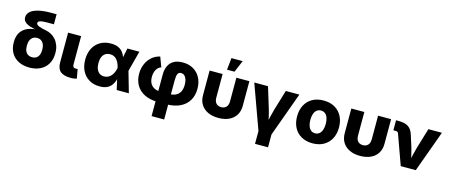

<svg xmlns="http://www.w3.org/2000/svg" viewBox="-55 -1491 5668 2423"><g transform="rotate(15 2779.0 -280.0)"><path d="M305.2 11.7Q224.1 11.7 163.1 -19Q102.1 -49.8 67.9 -107.9Q33.7 -166 33.7 -247.6Q33.7 -329.1 67.9 -379.6Q102.1 -430.2 163.1 -453.9Q224.1 -477.5 305.2 -477.5V-463.4Q260.7 -471.7 221.7 -480.7Q182.6 -489.7 153.3 -503.2Q124 -516.6 107.4 -537.1Q90.8 -557.6 90.8 -588.4Q90.8 -629.9 123.3 -661.1Q155.8 -692.4 223.6 -710Q291.5 -727.5 397 -727.5H464.8V-596.2H381.8Q332 -596.2 304.9 -591.6Q277.8 -586.9 267.6 -578.6Q257.3 -570.3 257.3 -558.1Q257.3 -546.9 265.6 -537.8Q273.9 -528.8 290.5 -521.5Q307.1 -514.2 332.5 -507.8Q357.9 -501.5 392.6 -494.6Q425.3 -488.3 458 -470.5Q490.7 -452.6 517.3 -422.6Q543.9 -392.6 560.3 -349.1Q576.7 -305.7 576.7 -248Q576.7 -166 542.5 -107.9Q508.3 -49.8 447.3 -19Q386.2 11.7 305.2 11.7ZM305.2 -122.6Q334.5 -122.6 357.2 -135.7Q379.9 -148.9 392.8 -176.8Q405.8 -204.6 405.8 -247.6Q405.8 -291 392.8 -319.3Q379.9 -347.7 357.2 -361.8Q334.5 -376 305.2 -376Q276.4 -376 253.4 -361.8Q230.5 -347.7 217.5 -319.3Q204.6 -291 204.6 -247.6Q204.6 -204.1 217.5 -176.5Q230.5 -148.9 253.4 -135.7Q276.4 -122.6 305.2 -122.6Z M844.2 2.4Q751 2.4 708 -34.4Q665 -71.3 665 -149.9V-541H835V-168.5Q835 -147.5 844.2 -137.2Q853.5 -127 873.5 -127Q883.8 -127 889.6 -127.7Q895.5 -128.4 899.9 -129.4L921.4 -8.3Q909.2 -4.9 889.4 -1.2Q869.6 2.4 844.2 2.4Z M1223.1 11.7Q1144 11.7 1085 -23.4Q1025.9 -58.6 993.7 -121.6Q961.4 -184.6 961.4 -269Q961.4 -353.5 993.9 -416.3Q1026.4 -479 1085.7 -513.7Q1145 -548.3 1225.1 -548.3Q1282.2 -548.3 1319.3 -531.5Q1356.4 -514.6 1378.4 -487.5Q1400.4 -460.4 1412.1 -428.2Q1423.8 -396 1429.7 -365.2H1479L1524.4 -275.9L1603.5 0H1444.8L1383.3 -272Q1376.5 -303.7 1365 -329.8Q1353.5 -356 1337.4 -375Q1321.3 -394 1299.6 -404.5Q1277.8 -415 1250 -415Q1213.4 -415 1187.3 -397.9Q1161.1 -380.9 1147.5 -348.6Q1133.8 -316.4 1133.8 -270.5Q1133.8 -224.6 1147 -191.9Q1160.2 -159.2 1185.5 -141.8Q1210.9 -124.5 1246.1 -124.5Q1274.4 -124.5 1297.4 -136Q1320.3 -147.5 1337.4 -167.2Q1354.5 -187 1366 -213.1Q1377.4 -239.3 1383.3 -269L1439.9 -541H1596.2L1524.4 -269L1478.5 -182.1H1427.7Q1420.9 -150.9 1409.9 -117.2Q1398.9 -83.5 1377.7 -54.2Q1356.4 -24.9 1319.3 -6.6Q1282.2 11.7 1223.1 11.7Z M1955.1 204.1V-340.3Q1955.1 -401.4 1976.3 -449.2Q1997.6 -497.1 2043.2 -524.7Q2088.9 -552.2 2164.1 -552.2Q2242.7 -552.2 2301.5 -517.6Q2360.4 -482.9 2392.8 -421.4Q2425.3 -359.9 2425.3 -278.3Q2425.3 -189.9 2386.5 -124.8Q2347.7 -59.6 2273.2 -23.9Q2198.7 11.7 2091.8 11.7H1989.3Q1883.3 11.7 1811 -24.2Q1738.8 -60.1 1701.7 -124.3Q1664.6 -188.5 1664.6 -271.5Q1664.6 -340.8 1689.2 -398.9Q1713.9 -457 1759 -496.8Q1804.2 -536.6 1866.2 -550.8L1914.6 -421.9Q1889.2 -414.6 1870.4 -394.8Q1851.6 -375 1840.8 -344.7Q1830.1 -314.5 1830.1 -276.4Q1830.1 -230.5 1846.9 -196Q1863.8 -161.6 1898.9 -142.1Q1934.1 -122.6 1989.3 -122.6H2091.8Q2148.9 -122.6 2185.5 -141.8Q2222.2 -161.1 2239.7 -197.5Q2257.3 -233.9 2257.3 -285.6Q2257.3 -325.2 2247.8 -354.7Q2238.3 -384.3 2220 -400.9Q2201.7 -417.5 2175.8 -417.5Q2150.4 -417.5 2138.4 -401.9Q2126.5 -386.2 2123 -360.8Q2119.6 -335.4 2119.6 -306.2V204.1Z M2772.9 8.3Q2693.4 8.3 2635.3 -19.3Q2577.1 -46.9 2545.4 -97.7Q2513.7 -148.4 2513.7 -218.3V-541H2683.6V-230Q2683.6 -198.7 2694.6 -176.8Q2705.6 -154.8 2725.8 -143.3Q2746.1 -131.8 2773.4 -131.8Q2801.3 -131.8 2821.3 -143.3Q2841.3 -154.8 2852.3 -176.8Q2863.3 -198.7 2863.3 -230V-541H3033.2V-218.3Q3033.2 -148.4 3001.7 -97.7Q2970.2 -46.9 2911.9 -19.3Q2853.5 8.3 2772.9 8.3ZM2723.1 -608.4 2739.3 -763.7H2886.2L2820.8 -608.4Z M3309.6 44.9 3097.2 -541H3276.4L3356.9 -278.8Q3373 -225.6 3385.5 -170.9Q3397.9 -116.2 3410.6 -55.7H3377.9Q3390.1 -116.2 3402.3 -170.7Q3414.6 -225.1 3430.2 -278.8L3509.3 -541H3686.5L3473.6 44.9ZM3306.6 204.1V-3.4H3476.6V204.1Z M4003.4 10.3Q3918.9 10.3 3857.2 -24.7Q3795.4 -59.6 3762.5 -122.3Q3729.5 -185.1 3729.5 -268.6Q3729.5 -352.5 3762.5 -415.5Q3795.4 -478.5 3857.2 -513.4Q3918.9 -548.3 4003.4 -548.3Q4087.9 -548.3 4149.2 -513.4Q4210.4 -478.5 4243.7 -415.5Q4276.9 -352.5 4276.9 -268.6Q4276.9 -185.1 4243.7 -122.3Q4210.4 -59.6 4149.2 -24.7Q4087.9 10.3 4003.4 10.3ZM4003.4 -120.1Q4035.2 -120.1 4057.9 -138.7Q4080.6 -157.2 4092.3 -190.9Q4104 -224.6 4104 -269.5Q4104 -314.9 4092.3 -348.1Q4080.6 -381.3 4057.9 -399.4Q4035.2 -417.5 4003.4 -417.5Q3971.2 -417.5 3948.5 -399.4Q3925.8 -381.3 3914.1 -348.1Q3902.3 -314.9 3902.3 -269.5Q3902.3 -224.6 3914.1 -190.9Q3925.8 -157.2 3948.5 -138.7Q3971.2 -120.1 4003.4 -120.1Z M4624.5 8.3Q4544.9 8.3 4486.8 -19.3Q4428.7 -46.9 4397 -97.7Q4365.2 -148.4 4365.2 -218.3V-541H4535.2V-230Q4535.2 -198.7 4546.1 -176.8Q4557.1 -154.8 4577.4 -143.3Q4597.7 -131.8 4625 -131.8Q4652.8 -131.8 4672.9 -143.3Q4692.9 -154.8 4703.9 -176.8Q4714.8 -198.7 4714.8 -230V-541H4884.8V-218.3Q4884.8 -148.4 4853.3 -97.7Q4821.8 -46.9 4763.4 -19.3Q4705.1 8.3 4624.5 8.3Z M5155.8 0 5015.1 -390.6Q5011.2 -402.3 5002.4 -407.7Q4993.7 -413.1 4980 -413.1H4948.7V-543.9H4981.4Q5064.9 -543.9 5110.4 -513.9Q5155.8 -483.9 5176.3 -414.1L5219.2 -278.8Q5235.4 -225.1 5247.8 -170.7Q5260.3 -116.2 5272.9 -55.7H5240.2Q5252.9 -116.2 5265.1 -170.7Q5277.3 -225.1 5293 -278.8L5372.1 -541H5548.8L5352.1 0Z"/></g></svg>

Font: Inter 17pt ExtraBold
Style: Regular
Weight: 800
Version: Version 4.001;git-66647c0bb